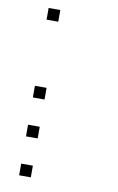

<svg xmlns="http://www.w3.org/2000/svg" viewBox="-83 -822 499 810"><g transform="rotate(10 166.5 -416.5)"><path d="M108.3 -108.3V-58.3H58.3V-108.3ZM108.3 -275V-225H58.3V-275ZM108.3 -441.7V-391.7H58.3V-441.7ZM108.3 -775V-725H58.3V-775Z"/></g></svg>

Font: 0xA000-Boxes
Style: Boxes
Weight: 400
Version: Version 0.1